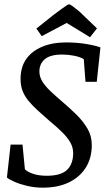

<svg xmlns="http://www.w3.org/2000/svg" viewBox="-20 -856 488 887"><path d="M178 11Q141 11 106.5 3Q72 -5 47 -16Q22 -27 12 -36L29 -188H84L95 -74Q108 -61 134.5 -52.5Q161 -44 196 -44Q261 -44 289.5 -71Q318 -98 318 -149Q318 -175 304.5 -198.5Q291 -222 266 -246.5Q241 -271 208 -298Q177 -325 152.5 -347.5Q128 -370 110.5 -391.5Q93 -413 84 -437Q75 -461 75 -491Q75 -546 101 -583Q127 -620 174.5 -640Q222 -660 285 -660Q334 -660 377 -653Q420 -646 444 -637L427 -478H375L367 -583Q350 -593 322.5 -598.5Q295 -604 268 -604Q212 -604 187 -582.5Q162 -561 162 -526Q162 -503 174.5 -481.5Q187 -460 211 -437Q235 -414 269 -385Q302 -357 333 -326.5Q364 -296 384 -262Q404 -228 404 -186Q404 -126 376.5 -82Q349 -38 298.5 -13.5Q248 11 178 11ZM396 -684 288 -750 173 -689 148 -724 227 -787Q253 -806 267 -816.5Q281 -827 288.5 -831.5Q296 -836 299 -836Q304 -836 316 -827Q328 -818 341 -807.5Q354 -797 361 -789L428 -725Z"/></svg>

Font: Faustina Medium
Style: Italic
Weight: 500
Italic angle: -8°
Designer: Alfonso Garcia
Foundry: http://www.omnibus-type.com
Version: Version 1.200